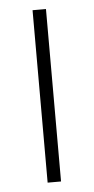

<svg xmlns="http://www.w3.org/2000/svg" viewBox="-45 -569 292 599"><g transform="rotate(-5 101.0 -270.0)"><path d="M80 0V-540H122V0Z"/></g></svg>

Font: Vela Sans GX ExtLt
Style: Regular
Weight: 200
Designer: Principal design: Mikhail Sharanda - project Manrope.
Design modification: Ravid Balaliev
Foundry: Mikhail Sharanda
Version: Version 1.001